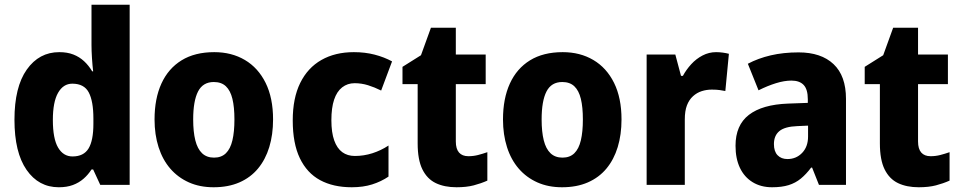

<svg xmlns="http://www.w3.org/2000/svg" viewBox="-20 -780 4051 810"><path d="M228 10Q143 10 92 -63.5Q41 -137 41 -275Q41 -413 93 -486.5Q145 -560 230 -560Q264 -560 289.5 -550Q315 -540 334.5 -522Q354 -504 369 -479H373Q370 -504 368 -535Q366 -566 366 -591V-760H527V0H403L373 -65H366Q352 -43 332.5 -26Q313 -9 287.5 0.5Q262 10 228 10ZM286 -120Q333 -120 353.5 -153.5Q374 -187 374 -258V-280Q374 -353 354.5 -390Q335 -427 285 -427Q247 -427 225 -388.5Q203 -350 203 -274Q203 -195 225 -157.5Q247 -120 286 -120Z M1132 -276Q1132 -212 1116 -159.5Q1100 -107 1068.5 -69Q1037 -31 990 -10.5Q943 10 881 10Q823 10 777 -10.5Q731 -31 698.5 -68.5Q666 -106 649 -159Q632 -212 632 -276Q632 -364 661 -427.5Q690 -491 746 -525.5Q802 -560 884 -560Q957 -560 1013 -527Q1069 -494 1100.5 -430.5Q1132 -367 1132 -276ZM795 -276Q795 -224 804 -188Q813 -152 832.5 -133.5Q852 -115 883 -115Q914 -115 933 -133.5Q952 -152 960.5 -188Q969 -224 969 -276Q969 -328 960.5 -363Q952 -398 933 -416Q914 -434 882 -434Q836 -434 815.5 -394Q795 -354 795 -276Z M1464 10Q1386 10 1330.5 -20Q1275 -50 1245 -112.5Q1215 -175 1215 -272Q1215 -366 1246.5 -430Q1278 -494 1336 -527Q1394 -560 1473 -560Q1520 -560 1560.5 -549.5Q1601 -539 1634 -521L1588 -398Q1560 -412 1532.5 -420.5Q1505 -429 1476 -429Q1446 -429 1423.5 -411.5Q1401 -394 1389.5 -359.5Q1378 -325 1378 -273Q1378 -221 1390 -187.5Q1402 -154 1424 -138Q1446 -122 1477 -122Q1515 -122 1551 -133.5Q1587 -145 1619 -166V-35Q1588 -14 1550 -2Q1512 10 1464 10Z M1956 -121Q1977 -121 1996.5 -126Q2016 -131 2036 -138V-18Q2009 -6 1978.5 2Q1948 10 1906 10Q1855 10 1818.5 -7.5Q1782 -25 1762 -65.5Q1742 -106 1742 -175V-425H1678V-498L1756 -547L1798 -663H1903V-550H2029V-425H1903V-183Q1903 -152 1916.5 -136.5Q1930 -121 1956 -121Z M2602 -276Q2602 -212 2586 -159.5Q2570 -107 2538.5 -69Q2507 -31 2460 -10.5Q2413 10 2351 10Q2293 10 2247 -10.5Q2201 -31 2168.5 -68.5Q2136 -106 2119 -159Q2102 -212 2102 -276Q2102 -364 2131 -427.5Q2160 -491 2216 -525.5Q2272 -560 2354 -560Q2427 -560 2483 -527Q2539 -494 2570.5 -430.5Q2602 -367 2602 -276ZM2265 -276Q2265 -224 2274 -188Q2283 -152 2302.5 -133.5Q2322 -115 2353 -115Q2384 -115 2403 -133.5Q2422 -152 2430.5 -188Q2439 -224 2439 -276Q2439 -328 2430.5 -363Q2422 -398 2403 -416Q2384 -434 2352 -434Q2306 -434 2285.5 -394Q2265 -354 2265 -276Z M3001 -560Q3015 -560 3029.5 -558Q3044 -556 3055 -553L3040 -396Q3030 -398 3016.5 -400Q3003 -402 2983 -402Q2961 -402 2940.5 -395.5Q2920 -389 2903.5 -374Q2887 -359 2878 -335.5Q2869 -312 2869 -276V0H2708V-550H2829L2853 -460H2861Q2875 -486 2896 -509Q2917 -532 2944 -546Q2971 -560 3001 -560Z M3349 -559Q3444 -559 3496.5 -509.5Q3549 -460 3549 -363V0H3435L3406 -73H3402Q3381 -45 3358.5 -26.5Q3336 -8 3307 1Q3278 10 3237 10Q3190 10 3155 -11.5Q3120 -33 3101.5 -72Q3083 -111 3083 -165Q3083 -252 3139.5 -295.5Q3196 -339 3305 -343L3388 -346V-361Q3388 -403 3370.5 -421.5Q3353 -440 3319 -440Q3289 -440 3253.5 -429Q3218 -418 3180 -399L3135 -511Q3178 -534 3231.5 -546.5Q3285 -559 3349 -559ZM3344 -248Q3291 -246 3268 -227Q3245 -208 3245 -172Q3245 -141 3260.5 -125Q3276 -109 3302 -109Q3339 -109 3364 -135Q3389 -161 3389 -204V-250Z M3906 -121Q3927 -121 3946.5 -126Q3966 -131 3986 -138V-18Q3959 -6 3928.5 2Q3898 10 3856 10Q3805 10 3768.5 -7.5Q3732 -25 3712 -65.5Q3692 -106 3692 -175V-425H3628V-498L3706 -547L3748 -663H3853V-550H3979V-425H3853V-183Q3853 -152 3866.5 -136.5Q3880 -121 3906 -121Z"/></svg>

Font: Noto Sans Khmer SemiCondensed ExtraBold
Style: Regular
Weight: 800
Width: 4
Designer: Danh Hong and the Monotype Design Team
Foundry: Monotype Imaging Inc.
Version: Version 2.004